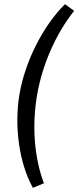

<svg xmlns="http://www.w3.org/2000/svg" viewBox="-20 -734 376 922"><path d="M138 168 191 146C144 22 133 -130 158 -278C184 -426 248 -571 336 -682L292 -714C187 -610 101 -440 74 -284C47 -129 72 50 138 168Z"/></svg>

Font: Fixel Display 20240404
Style: Italic
Weight: 400
Italic angle: -10°
Designer: AlfaBravo + MacPaw
Foundry: Kyrylo Tkachov, Marchela Mozhyna, Serhii Makarenko, Maria Weinstein, Zakhar Kryvoshyya
Version: Version 1.211;Glyphs 3.2 (3225)